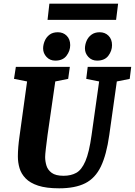

<svg xmlns="http://www.w3.org/2000/svg" viewBox="-20 -1011 732 1042"><path d="M301 11Q231 11 187 -3.5Q143 -18 119 -43Q95 -68 86 -98.5Q77 -129 77 -162Q77 -209 86 -272L127 -569L56 -583L66 -648H359L350 -583L280 -569L238 -278Q233 -241 229 -206Q225 -171 225 -159Q225 -136 232 -112.5Q239 -89 260.5 -73Q282 -57 325 -57Q365 -57 394 -73Q423 -89 443.5 -136.5Q464 -184 477 -278L518 -569L448 -583L456 -648H692L684 -583L614 -569L573 -278Q558 -171 527.5 -107.5Q497 -44 442.5 -16.5Q388 11 301 11ZM507 -682Q478 -682 459.5 -702Q441 -722 441 -748Q441 -768 449.5 -788.5Q458 -809 476 -822.5Q494 -836 521 -836Q550 -836 569 -817Q588 -798 588 -766Q588 -735 568 -708.5Q548 -682 507 -682ZM280 -682Q251 -682 232.5 -702Q214 -722 214 -748Q214 -768 222.5 -788.5Q231 -809 248.5 -822.5Q266 -836 294 -836Q323 -836 342 -817Q361 -798 361 -766Q361 -735 341 -708.5Q321 -682 280 -682ZM238 -903 248 -991H621L610 -903Z"/></svg>

Font: Faustina Light ExtraBold
Style: Italic
Weight: 800
Italic angle: -8°
Version: Version 1.200